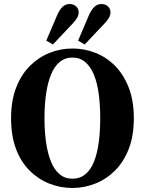

<svg xmlns="http://www.w3.org/2000/svg" viewBox="-20 -916 719 954"><path d="M340 18Q280 18 225.5 -3.5Q171 -25 127.5 -68Q84 -111 59.5 -176Q35 -241 35 -329Q35 -415 60 -480Q85 -545 128 -588Q171 -631 225.5 -653Q280 -675 340 -675Q399 -675 454 -653.5Q509 -632 551.5 -589Q594 -546 619.5 -481Q645 -416 645 -328Q645 -242 620 -177Q595 -112 552 -69Q509 -26 454 -4Q399 18 340 18ZM340 -28Q377 -28 403.5 -49.5Q430 -71 446.5 -111.5Q463 -152 470.5 -207.5Q478 -263 478 -329Q478 -394 470.5 -449.5Q463 -505 446.5 -545Q430 -585 403.5 -607.5Q377 -630 340 -630Q303 -630 276.5 -608Q250 -586 233.5 -545.5Q217 -505 209 -450Q201 -395 201 -329Q201 -263 209 -208Q217 -153 233.5 -112.5Q250 -72 276.5 -50Q303 -28 340 -28ZM210 -714 265 -843Q277 -869 291.5 -882.5Q306 -896 325 -896Q345 -896 358 -884.5Q371 -873 371 -855Q371 -842 364 -829Q357 -816 342 -800L243 -695ZM368 -714 423 -843Q435 -869 449.5 -882.5Q464 -896 483 -896Q503 -896 516 -884.5Q529 -873 529 -855Q529 -842 522 -829Q515 -816 500 -800L401 -695Z"/></svg>

Font: Source Serif 4 36pt
Style: Bold
Weight: 700
Designer: Frank Grießhammer
Foundry: Adobe Systems Incorporated
Version: Version 4.004;hotconv 1.0.116;makeotfexe 2.5.65601